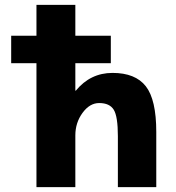

<svg xmlns="http://www.w3.org/2000/svg" viewBox="-20 -770 724 790"><path d="M26 -510V-623H130V-750H290V-623H436V-510H290V-397H292Q352 -470 443 -470Q537 -470 580 -415Q623 -360 623 -227V0H465V-210Q465 -291 448 -318.5Q431 -346 388 -346Q349 -346 319.5 -305.5Q290 -265 290 -213V0H130V-510Z"/></svg>

Font: Mplus 1p ExtraBold
Style: Regular
Weight: 800
Version: Version 1.061